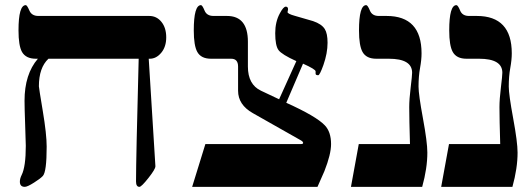

<svg xmlns="http://www.w3.org/2000/svg" viewBox="-20 -725 2055 745"><path d="M625 -580.1Q625 -543.5 605.7 -520.3Q586.4 -497.1 561 -497.1H557.1L583 -80.1Q583.5 -69.3 556.2 -34.7Q528.8 0 521 0Q507.8 0 507.8 -21Q507.8 -106.9 518.1 -497.1H168Q130.9 -462.4 130.9 -390.1Q130.9 -384.8 146 -294.4Q161.1 -204.1 161.1 -155.8Q161.1 -57.6 146 -42Q135.7 -31.2 112.3 -16.6Q86.4 0 76.2 0Q57.1 0 57.1 -20Q57.1 -32.2 64 -45.9Q80.1 -78.1 80.1 -159.2Q80.1 -175.3 77.6 -241Q75.2 -306.6 75.2 -334Q75.2 -437 127 -497.1H119.1Q80.6 -497.1 65.4 -523.4Q51.8 -547.9 51.8 -606.9Q51.8 -705.1 80.1 -705.1Q85 -705.1 94 -684.1Q103 -663.1 128.9 -663.1H559.1Q587.9 -663.1 606.4 -640.1Q625 -617.2 625 -580.1Z M1264.6 -166Q1264.6 -126.5 1238.8 -61Q1225.1 -30.8 1211.9 0H725.6L776.9 -166H1147.9Q1156.2 -166 1156.2 -170.4Q1156.2 -175.3 1147.9 -180.2L960.9 -286.1Q903.8 -318.4 903.8 -373V-466.8Q903.8 -497.1 877 -497.1H798.8Q760.3 -497.1 745.6 -523.4Q731.9 -547.9 731.9 -606.9Q731.9 -705.1 759.8 -705.1Q765.1 -705.1 773.7 -684.1Q782.2 -663.1 808.6 -663.1H860.8Q941.9 -663.1 941.9 -563V-466.8Q941.9 -397 992.7 -373L1063 -339.8L1129.9 -487.8Q1073.7 -513.2 1060.8 -530.5Q1047.9 -547.9 1047.9 -596.2Q1047.9 -640.6 1065.9 -673.3Q1079.6 -699.2 1088.9 -699.2Q1097.7 -699.2 1097.7 -689Q1097.7 -686 1096.7 -683.1Q1095.7 -680.2 1095.7 -678.2Q1095.7 -671.4 1124 -663.6Q1182.6 -647 1194.8 -643.1Q1228 -631.8 1240.2 -612.3Q1251 -595.2 1251 -559.1Q1251 -518.6 1234.9 -472.7Q1220.7 -433.1 1214.8 -433.1Q1204.6 -433.1 1204.6 -439V-448.2Q1204.6 -456.1 1155.8 -478L1090.8 -326.2Q1207 -273.9 1240.2 -238.8Q1264.6 -213.4 1264.6 -166Z M1638.2 -132.8Q1638.2 -72.3 1618.2 0H1341.8L1372.1 -166H1570.8Q1567.9 -262.7 1567.9 -309.1Q1567.9 -339.8 1573.5 -385.7Q1579.1 -431.6 1579.1 -442.9Q1579.1 -497.1 1488.8 -497.1H1439.9Q1401.4 -497.1 1386.7 -523.4Q1373 -547.9 1373 -606.9Q1373 -705.1 1400.9 -705.1Q1406.7 -705.1 1415.3 -684.1Q1423.8 -663.1 1449.7 -663.1H1480Q1615.7 -663.1 1615.7 -518.1Q1615.7 -493.2 1609.9 -461.2Q1604 -429.2 1604 -389.2Q1604 -358.4 1621.1 -265.9Q1638.2 -173.3 1638.2 -132.8Z M1988.3 -132.8Q1988.3 -72.3 1968.3 0H1691.9L1722.2 -166H1920.9Q1918 -262.7 1918 -309.1Q1918 -339.8 1923.6 -385.7Q1929.2 -431.6 1929.2 -442.9Q1929.2 -497.1 1838.9 -497.1H1790Q1751.5 -497.1 1736.8 -523.4Q1723.1 -547.9 1723.1 -606.9Q1723.1 -705.1 1751 -705.1Q1756.8 -705.1 1765.4 -684.1Q1773.9 -663.1 1799.8 -663.1H1830.1Q1965.8 -663.1 1965.8 -518.1Q1965.8 -493.2 1960 -461.2Q1954.1 -429.2 1954.1 -389.2Q1954.1 -358.4 1971.2 -265.9Q1988.3 -173.3 1988.3 -132.8Z"/></svg>

Font: Ezra SIL
Style: Regular
Weight: 400
Designer: Development by SIL's NRSI team. OpenType tables by Ralph Hancock ( hancock@dircon.co.uk )
Foundry: SIL International, Version 2.51: 2007
Version: Version 2.51, 2007